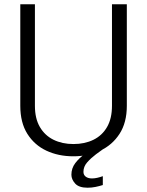

<svg xmlns="http://www.w3.org/2000/svg" viewBox="-20 -731 695 910"><path d="M581.1 -710.9V-229.5Q581.1 -149.9 546.6 -96.7Q512.2 -43.5 454.8 -16.8Q397.5 9.8 328.1 9.8Q256.8 9.8 200 -16.8Q143.1 -43.5 109.6 -96.7Q76.2 -149.9 76.2 -229.5V-710.9H145.5V-229.5Q145.5 -169.4 168.9 -129.2Q192.4 -88.9 233.6 -68.6Q274.9 -48.3 328.1 -48.3Q381.8 -48.3 423.1 -68.6Q464.4 -88.9 487.5 -129.2Q510.7 -169.4 510.7 -229.5V-710.9ZM395 158.7Q354 158.7 336.2 138.9Q318.4 119.1 318.4 97.2Q318.4 66.4 336.7 42.2Q355 18.1 381.6 -0.7Q408.2 -19.5 431.6 -35.2L466.3 -22.5Q458.5 -16.6 450.4 -11Q442.4 -5.4 434.6 0.5Q410.6 18.6 393.1 38.6Q375.5 58.6 375.5 83.5Q375.5 98.1 386.5 106.4Q397.5 114.7 416 114.7Q427.7 114.7 440.7 111.8Q453.6 108.9 467.3 104V146Q450.2 151.4 432.4 155Q414.6 158.7 395 158.7Z"/></svg>

Font: Heebo Light
Style: Regular
Weight: 300
Designer: Oded Ezer
Foundry: Ezer Type House
Version: Version 3.100